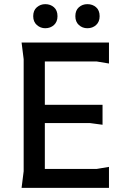

<svg xmlns="http://www.w3.org/2000/svg" viewBox="-20 -905 614 925"><path d="M84 0 94 -80V-620L84 -700H505V-599L445 -609H196V-400H474V-304L414 -312H196V-91H445L505 -101V0ZM401 -769Q377 -769 360 -784.5Q343 -800 343 -827Q343 -855 360 -870Q377 -885 401 -885Q426 -885 443 -870Q460 -855 460 -827Q460 -800 443 -784.5Q426 -769 401 -769ZM198 -769Q175 -769 157.5 -784.5Q140 -800 140 -827Q140 -855 157.5 -870Q175 -885 198 -885Q223 -885 240 -870Q257 -855 257 -827Q257 -800 240 -784.5Q223 -769 198 -769Z"/></svg>

Font: AR One Sans Medium
Style: Regular
Weight: 500
Designer: Niteesh Yadav
Foundry: Niteesh Yadav
Version: Version 1.001;gftools[0.9.33]